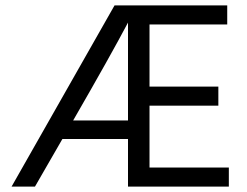

<svg xmlns="http://www.w3.org/2000/svg" viewBox="-20 -694 919 714"><path d="M456 -246V-610Q391 -487 252 -246ZM825 -674V-603H536V-372H792V-301H536V-71H831V0H456V-177H212L110 0H23L406 -674Z"/></svg>

Font: Hind Madurai
Style: Regular
Weight: 400
Designer: Jyotish Sonowal
Foundry: Indian Type Foundry
Version: Version 0.702;PS 1.0;hotconv 1.0.81;makeotf.lib2.5.63406